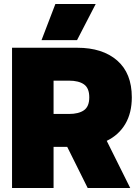

<svg xmlns="http://www.w3.org/2000/svg" viewBox="-20 -937 697 957"><path d="M256 -917H457L364 -737H187ZM40 -699H365Q491 -699 564 -635.5Q637 -572 637 -452Q637 -374 604.5 -319Q572 -264 512 -235L629 0H417L315 -205H247V0H40ZM324 -369Q372 -369 398.5 -387.5Q425 -406 425 -452Q425 -498 398.5 -516.5Q372 -535 324 -535H247V-369Z"/></svg>

Font: Prompt ExtraBold
Style: Regular
Weight: 800
Designer: Katatrad Team
Foundry: CadsonDemak
Version: Version 1.000